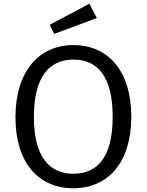

<svg xmlns="http://www.w3.org/2000/svg" viewBox="-20 -998 787 1031"><path d="M460 -978 247 -865 271 -816 500 -901ZM374 -756C190 -756 63 -615 63 -369C63 -121 189 13 374 13C559 13 685 -125 685 -370C685 -621 558 -756 374 -756ZM374 -678C504 -678 585 -588 585 -370C585 -153 503 -65 374 -65C248 -65 162 -153 162 -369C162 -588 246 -678 374 -678Z"/></svg>

Font: Glow Sans SC Normal Book
Style: Regular
Weight: 500
Designer: Ryoko NISHIZUKA (kana, bopomofo & ideographs); Paul D. Hunt (Latin, Greek & Cyrillic); Sandoll Communications, Soo-young
Version: Version 0.93